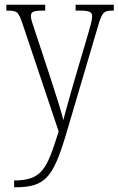

<svg xmlns="http://www.w3.org/2000/svg" viewBox="-20 -556 503 815"><path d="M40 210V239H43C170 239 205 201 261 12L394 -438C413 -504 419 -511 459 -511H463V-536H301V-511H320C364 -511 371 -503 371 -486C371 -471 364 -447 356 -419L290 -195C273 -134 258 -84 249 -46C240 -84 218 -151 195 -223L132 -414C119 -452 111 -475 111 -487C111 -505 120 -511 163 -511H172V-536H7V-511H9C54 -511 58 -506 76 -454L229 2C180 156 162 210 40 210Z"/></svg>

Font: Noto Serif Devanagari Condensed ExtraLight
Style: Regular
Weight: 200
Width: 3
Designer: Universal Thirst, Indian Type Foundry and the Monotype Design Team
Foundry: Monotype Imaging Inc.
Version: Version 2.004